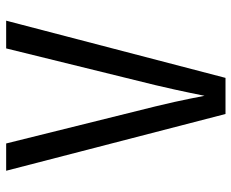

<svg xmlns="http://www.w3.org/2000/svg" viewBox="-86 -684 770 639"><g transform="rotate(90 299.5 -365.0)"><path d="M49.3 0 239.7 -730H359.9L548.8 0H458L335 -495.1Q317.9 -565.9 308.6 -613Q299.3 -660.2 299.3 -660.2Q299.3 -660.2 289.8 -613.5Q280.3 -566.9 263.7 -496.1L141.6 0Z"/></g></svg>

Font: UDEV Gothic 35
Style: Regular
Weight: 400
Version: v2.1.0; ttfautohint (v1.8.4.7-5d5b-dirty) -l 6 -r 45 -G 200 